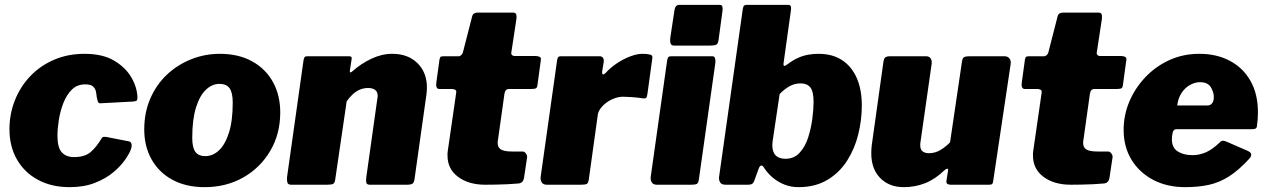

<svg xmlns="http://www.w3.org/2000/svg" viewBox="-20 -762 5227 792"><path d="M329 -540Q403 -540 450.5 -512Q498 -484 522 -442.5Q546 -401 547 -359Q547 -350 543.5 -347Q540 -344 527 -343L395 -336Q387 -335 384 -342.5Q381 -350 379 -362Q378 -373 375.5 -385Q373 -397 363.5 -405.5Q354 -414 332 -414Q298 -414 276 -392Q254 -370 241 -336Q228 -302 222.5 -266Q217 -230 217 -202Q217 -153 235 -133.5Q253 -114 285 -114Q329 -114 353 -134Q377 -154 401 -194Q404 -199 419 -197L511 -179Q519 -178 522 -169.5Q525 -161 520 -146Q514 -129 496 -103Q478 -77 447 -51Q416 -25 371 -7.5Q326 10 267 10Q193 10 137 -20Q81 -50 50 -104Q19 -158 19 -229Q19 -292 41.5 -348.5Q64 -405 105 -448Q146 -491 203 -515.5Q260 -540 329 -540Z M824 10Q748 10 692 -20Q636 -50 605.5 -104Q575 -158 575 -228Q575 -298 600 -355.5Q625 -413 668.5 -454Q712 -495 768.5 -517.5Q825 -540 887 -540Q964 -540 1020 -509Q1076 -478 1106 -423.5Q1136 -369 1136 -298Q1136 -210 1095 -140Q1054 -70 983.5 -30Q913 10 824 10ZM827 -118Q858 -118 883.5 -142Q909 -166 924.5 -215Q940 -264 940 -339Q940 -380 927 -398Q914 -416 885 -416Q855 -416 829.5 -392Q804 -368 788.5 -318.5Q773 -269 773 -193Q773 -153 786 -135.5Q799 -118 827 -118Z M1181 0Q1168 0 1165.5 -9Q1163 -18 1164 -31L1232 -513Q1234 -524 1237 -527Q1240 -530 1249 -530H1420Q1426 -530 1429 -527.5Q1432 -525 1430 -515L1423 -470Q1422 -457 1435 -469Q1470 -500 1512.5 -520Q1555 -540 1598 -540Q1663 -540 1702 -501.5Q1741 -463 1741 -401Q1741 -394 1740.5 -387Q1740 -380 1739 -372L1690 -24Q1688 -9 1681.5 -4.5Q1675 0 1659 0H1506Q1493 0 1491 -8.5Q1489 -17 1491 -31L1536 -351Q1537 -356 1537.5 -360Q1538 -364 1538 -366Q1538 -383 1527.5 -391Q1517 -399 1498 -399Q1481 -399 1465 -392.5Q1449 -386 1435.5 -373.5Q1422 -361 1410 -344L1363 -23Q1361 -7 1354 -3.5Q1347 0 1329 0H1181Z M1982 0Q1913 0 1869.5 -32.5Q1826 -65 1826 -120Q1826 -125 1826 -129.5Q1826 -134 1827 -139L1862 -381Q1863 -389 1857 -392Q1851 -395 1842 -395H1792Q1776 -395 1780 -423L1793 -517Q1795 -527 1799 -528.5Q1803 -530 1813 -530H1872Q1878 -530 1883.5 -535.5Q1889 -541 1890 -548L1928 -696Q1932 -710 1950 -710H2097Q2105 -710 2108.5 -704.5Q2112 -699 2110 -682L2089 -544Q2088 -539 2092 -535Q2096 -531 2101 -531H2189Q2199 -531 2206 -527.5Q2213 -524 2211 -514L2197 -411Q2196 -401 2191 -398Q2186 -395 2173 -395H2080Q2064 -395 2061 -376L2034 -184Q2033 -181 2033 -178Q2033 -175 2033 -172Q2033 -153 2047 -145Q2061 -137 2093 -137H2136Q2144 -137 2150 -128Q2156 -119 2154 -111L2142 -31Q2139 -6 2117 -5Q2096 -3 2072.5 -2Q2049 -1 2026 -0.5Q2003 0 1982 0Z M2236 0Q2221 0 2215 -9Q2209 -18 2210 -31L2278 -513Q2280 -524 2283 -527Q2286 -530 2295 -530H2454Q2462 -530 2467 -524Q2472 -518 2470 -504L2464 -468Q2463 -456 2467 -455Q2471 -454 2478 -461Q2498 -483 2525 -501Q2552 -519 2580 -529.5Q2608 -540 2629 -540Q2649 -540 2661 -537Q2673 -534 2671 -523L2651 -377Q2649 -362 2645.5 -358.5Q2642 -355 2635 -356Q2609 -360 2585.5 -361.5Q2562 -363 2551 -363Q2533 -363 2515 -356.5Q2497 -350 2482 -339Q2467 -328 2457.5 -315Q2448 -302 2446 -289L2409 -23Q2407 -7 2400.5 -3.5Q2394 0 2377 0H2236Z M2863 -23Q2861 -7 2854.5 -3.5Q2848 0 2831 0H2690Q2675 0 2669 -9Q2663 -18 2664 -31L2732 -513Q2734 -524 2737.5 -527Q2741 -530 2750 -530H2919Q2927 -530 2929.5 -521.5Q2932 -513 2931 -504ZM2944 -597Q2942 -582 2935 -578Q2928 -574 2911 -574H2760Q2749 -574 2746 -583.5Q2743 -593 2745 -606L2762 -719Q2765 -742 2782 -742H2950Q2958 -742 2960 -733.5Q2962 -725 2960 -715Z M2973 0Q2957 0 2951 -9Q2945 -18 2946 -31L3044 -725Q3046 -736 3049.5 -739Q3053 -742 3061 -742H3232Q3241 -742 3242.5 -733.5Q3244 -725 3242 -715L3212 -500Q3211 -492 3214.5 -490.5Q3218 -489 3227 -496Q3251 -514 3272.5 -523.5Q3294 -533 3315 -536.5Q3336 -540 3356 -540Q3414 -540 3453.5 -514Q3493 -488 3514 -440.5Q3535 -393 3535 -326Q3535 -268 3520.5 -208.5Q3506 -149 3474.5 -99.5Q3443 -50 3393 -20Q3343 10 3273 10Q3244 10 3217.5 0Q3191 -10 3168.5 -28.5Q3146 -47 3129 -74Q3126 -79 3120 -79Q3114 -79 3109 -65L3093 -21Q3089 -8 3083 -4Q3077 0 3067 0ZM3167 -179Q3164 -154 3169.5 -138Q3175 -122 3188 -114.5Q3201 -107 3220 -107Q3256 -107 3279 -132.5Q3302 -158 3314 -196Q3326 -234 3331 -273.5Q3336 -313 3336 -341Q3336 -385 3322.5 -401.5Q3309 -418 3283 -418Q3257 -418 3235.5 -405.5Q3214 -393 3196 -374Z M3708 10Q3648 10 3611 -27.5Q3574 -65 3574 -130Q3574 -138 3574.5 -147Q3575 -156 3576 -163L3624 -506Q3626 -521 3632 -525.5Q3638 -530 3654 -530H3800Q3813 -530 3819 -521Q3825 -512 3823 -498L3777 -176Q3776 -172 3776 -168.5Q3776 -165 3776 -163Q3776 -145 3786 -137.5Q3796 -130 3812 -130Q3838 -130 3860.5 -144Q3883 -158 3899 -175L3948 -507Q3950 -522 3956.5 -526Q3963 -530 3980 -530H4123Q4137 -530 4144 -521Q4151 -512 4149 -498L4077 -16Q4076 -6 4072.5 -3Q4069 0 4060 0H3902Q3894 0 3888.5 -3Q3883 -6 3884 -16L3891 -60Q3892 -66 3887.5 -66Q3883 -66 3875 -59Q3838 -23 3796.5 -6.5Q3755 10 3708 10Z M4397 0Q4328 0 4284.5 -32.5Q4241 -65 4241 -120Q4241 -125 4241 -129.5Q4241 -134 4242 -139L4277 -381Q4278 -389 4272 -392Q4266 -395 4257 -395H4207Q4191 -395 4195 -423L4208 -517Q4210 -527 4214 -528.5Q4218 -530 4228 -530H4287Q4293 -530 4298.5 -535.5Q4304 -541 4305 -548L4343 -696Q4347 -710 4365 -710H4512Q4520 -710 4523.5 -704.5Q4527 -699 4525 -682L4504 -544Q4503 -539 4507 -535Q4511 -531 4516 -531H4604Q4614 -531 4621 -527.5Q4628 -524 4626 -514L4612 -411Q4611 -401 4606 -398Q4601 -395 4588 -395H4495Q4479 -395 4476 -376L4449 -184Q4448 -181 4448 -178Q4448 -175 4448 -172Q4448 -153 4462 -145Q4476 -137 4508 -137H4551Q4559 -137 4565 -128Q4571 -119 4569 -111L4557 -31Q4554 -6 4532 -5Q4511 -3 4487.5 -2Q4464 -1 4441 -0.5Q4418 0 4397 0Z M4869 10Q4794 10 4737 -20Q4680 -50 4647.5 -103Q4615 -156 4615 -226Q4615 -288 4639 -344Q4663 -400 4705.5 -444.5Q4748 -489 4804.5 -514.5Q4861 -540 4927 -540Q4999 -540 5053.5 -511Q5108 -482 5138.5 -428Q5169 -374 5169 -298Q5169 -285 5168 -271Q5167 -257 5165 -243Q5164 -234 5159 -231.5Q5154 -229 5141 -229H4832Q4820 -229 4817 -214Q4814 -199 4814 -187Q4814 -153 4838 -137.5Q4862 -122 4899 -122Q4928 -122 4955 -134Q4982 -146 5013 -176Q5019 -182 5025.5 -181.5Q5032 -181 5041 -177L5126 -140Q5152 -129 5134 -108Q5090 -60 5050 -34.5Q5010 -9 4966.5 0.5Q4923 10 4869 10ZM4962 -327Q4972 -327 4979.5 -335.5Q4987 -344 4987 -362Q4987 -382 4974.5 -402.5Q4962 -423 4930 -423Q4910 -423 4889.5 -412Q4869 -401 4854.5 -379.5Q4840 -358 4836 -327Z"/></svg>

Font: Libre Franklin Black
Style: Italic
Weight: 900
Italic angle: -8°
Designer: Pablo Impallari, Rodrigo Fuenzalida, Nhung Nguyen
Foundry: Impallari Type
Version: Version 3.000